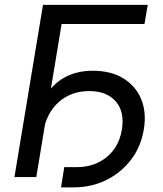

<svg xmlns="http://www.w3.org/2000/svg" viewBox="-20 -748 688 811"><path d="M604 -727.5 590.3 -646.5H240.2L133.3 0H41L161.6 -727.5ZM237.8 43.5 251.5 -42H303.7Q378.4 -42 430.4 -84.2Q482.4 -126.5 494.6 -199.7Q507.3 -275.4 469.2 -319.3Q431.2 -363.3 356.9 -363.3Q280.3 -363.3 228 -316.7Q175.8 -270 162.6 -189.9H119.6Q133.8 -275.9 166.7 -333.5Q199.7 -391.1 251.5 -420.2Q303.2 -449.2 372.1 -449.2Q447.8 -449.2 500.2 -417.5Q552.7 -385.7 576.2 -329.6Q599.6 -273.4 587.4 -200.7Q575.2 -127.9 533.2 -73Q491.2 -18.1 428.5 12.7Q365.7 43.5 290 43.5Z"/></svg>

Font: Inter 16pt
Style: Italic
Weight: 400
Italic angle: -9.3988°
Version: Version 4.001;git-66647c0bb